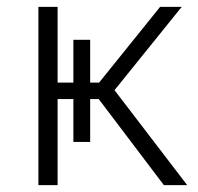

<svg xmlns="http://www.w3.org/2000/svg" viewBox="-20 -540 578 560"><path d="M243 -126V-251H268L458 0H526L314 -277L510 -520H447L269 -299H243V-424H194V-299H148V-520H92V0H148V-251H194V-126Z"/></svg>

Font: Fixel Display Light
Style: Regular
Weight: 300
Designer: AlfaBravo + MacPaw
Foundry: Kyrylo Tkachov, Marchela Mozhyna, Serhii Makarenko, Maria Weinstein, Zakhar Kryvoshyya
Version: Version 1.211